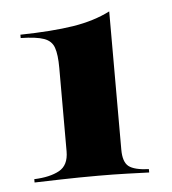

<svg xmlns="http://www.w3.org/2000/svg" viewBox="-40 -472 457 510"><g transform="rotate(-5 188.5 -217.5)"><path d="M32.3 0V-8.9Q74.2 -10.5 99.2 -24.2Q124.2 -37.9 124.2 -75V-297.6Q124.2 -333.1 117.7 -351.6Q111.3 -370.2 91.1 -377.4Q71 -384.7 29 -385.5V-394.4Q113.7 -396 170.2 -404.8Q226.6 -413.7 269.4 -435.5V-66.9Q269.4 -33.9 284.3 -22.2Q299.2 -10.5 337.9 -8.9V0Q317.7 -0.8 279.8 -2Q241.9 -3.2 202.4 -3.2Q150.8 -3.2 104.4 -2Q58.1 -0.8 32.3 0Z"/></g></svg>

Font: Playfair 144pt SemiExpanded Black
Style: Regular
Weight: 900
Width: 6
Designer: Claus Eggers Sørensen
Foundry: Claus Eggers Sørensen
Version: Version 2.203